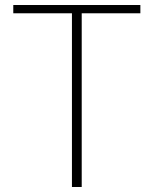

<svg xmlns="http://www.w3.org/2000/svg" viewBox="-20 -746 613 766"><path d="M267 0V-693H33V-726H540V-693H306V0Z"/></svg>

Font: Noto Sans TC Thin
Style: Regular
Weight: 100
Designer: Ryoko NISHIZUKA 西塚涼子 (kana, bopomofo & ideographs); Paul D. Hunt (Latin, Greek & Cyrillic); Sandoll Communications 산돌커뮤니
Foundry: Adobe
Version: Version 2.004-H2;hotconv 1.0.118;makeotfexe 2.5.65603